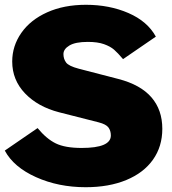

<svg xmlns="http://www.w3.org/2000/svg" viewBox="-39 -772 717 802"><path d="M-19 -143 118 -237Q155 -192 194 -173Q233 -154 302 -154Q424 -154 424 -206Q424 -226 414 -239.5Q404 -253 373 -261L208 -303Q119 -326 65.5 -382Q12 -438 12 -515Q12 -580 50 -634.5Q88 -689 158 -720.5Q228 -752 320 -752Q418 -752 497.5 -717.5Q577 -683 612 -619L475 -525Q453 -551 437.5 -564.5Q422 -578 395.5 -587.5Q369 -597 328 -597Q276 -597 251 -582Q226 -567 226 -546Q226 -526 237 -511Q248 -496 290 -485L456 -442Q548 -418 593.5 -365.5Q639 -313 639 -234Q639 -160 600 -105Q561 -50 488.5 -20Q416 10 319 10Q205 10 111.5 -32Q18 -74 -19 -143Z"/></svg>

Font: Morrison Black
Style: Regular
Weight: 900
Designer: Pablo Impallari, Rodrigo Fuenzalida (Modified by Dan O. Williams)
Version: Version 0.03;June 6, 2019;FontCreator 11.5.0.2425 64-bit; tt